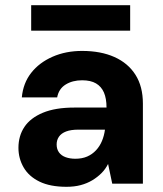

<svg xmlns="http://www.w3.org/2000/svg" viewBox="-20 -707 628 739"><path d="M236 12Q173 12 132 -8Q91 -28 71 -62.5Q51 -97 51 -138Q51 -184 74 -218.5Q97 -253 145 -273Q193 -293 266 -293H390Q390 -328 380 -351Q370 -374 349.5 -386Q329 -398 296 -398Q259 -398 232.5 -381.5Q206 -365 200 -332H64Q69 -387 100 -426.5Q131 -466 182 -488.5Q233 -511 296 -511Q368 -511 420.5 -487.5Q473 -464 501.5 -419Q530 -374 530 -308V0H412L396 -76Q386 -56 370.5 -40.5Q355 -25 335 -13Q315 -1 290.5 5.5Q266 12 236 12ZM270 -96Q296 -96 315.5 -104.5Q335 -113 349.5 -128.5Q364 -144 372.5 -164.5Q381 -185 384 -208H282Q253 -208 234.5 -201Q216 -194 207 -181Q198 -168 198 -151Q198 -133 207 -120.5Q216 -108 232.5 -102Q249 -96 270 -96ZM100 -589V-687H481V-589Z"/></svg>

Font: DM Sans 20pt ExtraBold
Style: Regular
Weight: 800
Version: Version 4.004;gftools[0.9.30]